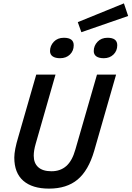

<svg xmlns="http://www.w3.org/2000/svg" viewBox="-20 -1093 773 1128"><path d="M458 -903.8 437 -962.9 708 -1073.2 732.9 -999ZM333 -751Q305.2 -751 289.6 -761.7Q273.9 -772.5 273.9 -793Q273.9 -824.2 296.1 -847.7Q318.4 -871.1 355 -871.1Q413.1 -871.1 413.1 -827.1Q413.1 -794.4 390.9 -772.7Q368.7 -751 333 -751ZM589.8 -751Q561.5 -751 546.1 -761.7Q530.8 -772.5 530.8 -793Q530.8 -824.2 553 -847.7Q575.2 -871.1 611.8 -871.1Q668.9 -871.1 668.9 -827.1Q668.9 -794.4 646.7 -772.7Q624.5 -751 589.8 -751ZM422.9 -214.8 549.8 -654.8H662.1L533.2 -206.1Q499.5 -90.8 435.5 -37.8Q371.6 15.1 268.1 15.1Q169.9 15.1 116.9 -31Q64 -77.1 64 -167Q64 -210.9 87.9 -290L192.9 -654.8H306.2L189.9 -249Q178.2 -209 178.2 -178.2Q178.2 -134.3 204.8 -110.6Q231.4 -86.9 282.2 -86.9Q335 -86.9 369.6 -117.7Q404.3 -148.4 422.9 -214.8Z"/></svg>

Font: IntelOne Mono Medium
Style: Italic
Weight: 500
Italic angle: -16°
Designer: Fred Shallcrass
Foundry: Frere-Jones Type LLC
Version: Version 1.200;hotconv 1.1.0;makeotfexe 2.6.0;FJTRelease1.2